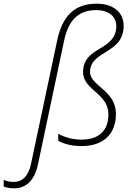

<svg xmlns="http://www.w3.org/2000/svg" viewBox="-160 -785 722 1045"><path d="M-84 240C-17 240 29 196 47 108L189 -564C211 -669 262 -730 364 -730C433 -730 473 -694 473 -643C473 -577 430 -549 386 -522C339 -494 292 -465 292 -392C292 -342 329 -312 370 -276C404 -245 430 -213 430 -162C430 -74 378 -25 283 -25C236 -25 191 -38 157 -57V-19C185 -3 226 10 285 10C406 10 471 -59 471 -164C471 -230 436 -268 397 -302C366 -330 330 -356 330 -393C330 -447 369 -473 410 -498C459 -529 513 -560 513 -645C513 -714 461 -765 366 -765C245 -765 179 -697 151 -564L9 106C-4 170 -36 205 -85 205C-104 205 -124 202 -140 194V230C-126 236 -107 240 -84 240Z"/></svg>

Font: Noto Sans ExtraLight
Style: Italic
Weight: 200
Italic angle: -12°
Designer: Monotype Design Team
Foundry: Monotype Imaging Inc.
Version: Version 2.013